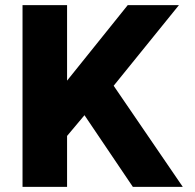

<svg xmlns="http://www.w3.org/2000/svg" viewBox="-20 -730 762 750"><path d="M68 0V-710H242V-415L479 -710H679L424 -395L694 0H499L310 -280L242 -199V0Z"/></svg>

Font: Geist ExtBd
Style: Regular
Weight: 400
Designer: Basement.studio, Andrés Briganti, Mateo Zaragoza
Foundry: Basement.studio, Vercel, Andrés Briganti, Guido Ferreyra, Mateo Zaragoza
Version: Version 1.401